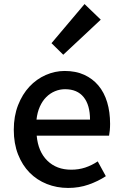

<svg xmlns="http://www.w3.org/2000/svg" viewBox="-20 -914 605 947"><path d="M316 13Q260 13 211 -6.5Q162 -26 126 -62.5Q90 -99 69 -152.5Q48 -206 48 -274Q48 -341 69 -395Q90 -449 125 -486.5Q160 -524 205.5 -544Q251 -564 299 -564Q354 -564 395.5 -545Q437 -526 465.5 -492Q494 -458 508.5 -410Q523 -362 523 -303Q523 -286 521.5 -270.5Q520 -255 518 -245H161Q168 -166 213.5 -121.5Q259 -77 331 -77Q368 -77 400 -87.5Q432 -98 462 -118L502 -45Q464 -20 417 -3.5Q370 13 316 13ZM424 -324Q424 -396 392.5 -435Q361 -474 301 -474Q275 -474 251 -464Q227 -454 208 -435Q189 -416 176.5 -388Q164 -360 160 -324ZM234 -701 397 -894 477 -817 292 -644Z"/></svg>

Font: Kinto Sans Med
Style: Regular
Weight: 500
Designer: Authors: Ryoko NISHIZUKA  (kana & ideographs); Paul D. Hunt (Latin, Greek & Cyrillic); Wenlong ZHANG  (bopomofo); Sandol
Foundry: Adobe Systems Incorporated, ookami Inc.
Version: Version 0.001